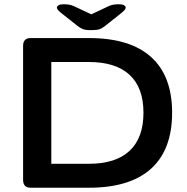

<svg xmlns="http://www.w3.org/2000/svg" viewBox="-20 -878 874 898"><path d="M123 0Q88 0 88 -37V-663Q88 -700 123 -700H396Q588 -700 686.5 -611.5Q785 -523 785 -351Q785 -178 686.5 -89Q588 0 396 0ZM220 -112H396Q521 -112 586 -172.5Q651 -233 651 -351Q651 -468 586 -528Q521 -588 396 -588H220ZM533 -858Q554 -858 561 -853Q568 -848 568 -843Q568 -839 565 -834Q562 -829 550 -819L472 -757Q458 -746 446 -741.5Q434 -737 407 -737Q379 -737 367 -742Q355 -747 341 -758L264 -819Q252 -829 249 -834Q246 -839 246 -843Q246 -848 253 -853Q260 -858 281 -858Q307 -858 326 -849L407 -811L490 -850Q507 -858 533 -858Z"/></svg>

Font: Asap Expanded SemiBold
Style: Regular
Weight: 600
Width: 7
Designer: Pablo Cosgaya
Foundry: Omnibus-Type
Version: Version 3.001; ttfautohint (v1.8.4.7-5d5b)